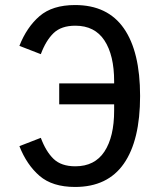

<svg xmlns="http://www.w3.org/2000/svg" viewBox="-20 -730 640 762"><path d="M278 12Q188 12 137 -32Q86 -76 57 -150L142 -183Q162 -129 192.5 -99.5Q223 -70 279 -70Q356 -70 394.5 -128.5Q433 -187 433 -291V-316H215V-399H433V-407Q433 -511 394.5 -569.5Q356 -628 279 -628Q223 -628 192.5 -598.5Q162 -569 142 -515L57 -548Q86 -622 137 -666Q188 -710 278 -710Q407 -710 471.5 -617.5Q536 -525 536 -349Q536 -173 471.5 -80.5Q407 12 278 12Z"/></svg>

Font: IBM Plex Mono Text
Style: Regular
Weight: 450
Designer: Mike Abbink, Paul van der Laan, Pieter van Rosmalen
Foundry: Bold Monday
Version: Version 2.000